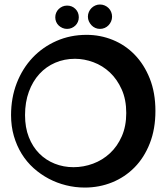

<svg xmlns="http://www.w3.org/2000/svg" viewBox="-20 -845 749 865"><path d="M680.2 -345.2Q680.2 -263.7 655 -199.5Q629.9 -135.3 586.4 -91.1Q543 -46.9 485.1 -23.4Q427.2 0 361.8 0Q318.8 0 277.6 -10.3Q236.3 -20.5 199.5 -40Q162.6 -59.6 131.3 -87.6Q100.1 -115.7 77.6 -152.1Q55.2 -188.5 42.5 -232.2Q29.8 -275.9 29.8 -326.2Q29.8 -404.3 55.4 -470.5Q81.1 -536.6 126.7 -585Q172.4 -633.3 234.6 -660.6Q296.9 -688 370.1 -688Q431.6 -688 487.8 -665.3Q543.9 -642.6 586.7 -598.6Q629.4 -554.7 654.8 -491Q680.2 -427.2 680.2 -345.2ZM548.8 -335.9Q548.8 -396.5 528.3 -442.1Q507.8 -487.8 475.1 -518.6Q442.4 -549.3 400.9 -564.7Q359.4 -580.1 317.9 -580.1Q270 -580.1 229 -562.5Q188 -544.9 157.7 -512Q127.4 -479 110.1 -431.9Q92.8 -384.8 92.8 -326.2Q92.8 -270.5 109.9 -227.1Q127 -183.6 156.7 -153.6Q186.5 -123.5 226.3 -107.7Q266.1 -91.8 311 -91.8Q356.4 -91.8 399.2 -107.7Q441.9 -123.5 475.3 -154.5Q508.8 -185.5 528.8 -231.2Q548.8 -276.9 548.8 -335.9ZM484.9 -770Q484.9 -758.8 480.7 -749Q476.6 -739.3 469.2 -731.4Q461.9 -723.6 451.9 -719.2Q441.9 -714.8 430.2 -714.8Q418.9 -714.8 409.2 -719.2Q399.4 -723.6 392.1 -731.4Q384.8 -739.3 380.4 -749Q376 -758.8 376 -770Q376 -781.2 380.4 -791.3Q384.8 -801.3 392.1 -808.6Q399.4 -815.9 409.2 -820.3Q418.9 -824.7 430.2 -824.7Q441.9 -824.7 451.9 -820.3Q461.9 -815.9 469.2 -808.6Q476.6 -801.3 480.7 -791.3Q484.9 -781.2 484.9 -770ZM335 -767.1Q335 -755.9 330.8 -746.3Q326.7 -736.8 319.6 -730Q312.5 -723.1 303 -719Q293.5 -714.8 282.2 -714.8Q271 -714.8 261.5 -719Q252 -723.1 244.6 -730Q237.3 -736.8 233.2 -746.3Q229 -755.9 229 -767.1Q229 -778.3 233.2 -787.8Q237.3 -797.4 244.6 -804.4Q252 -811.5 261.5 -815.7Q271 -819.8 282.2 -819.8Q304.7 -819.8 319.8 -804.7Q335 -789.6 335 -767.1Z"/></svg>

Font: Risque
Style: Regular
Weight: 400
Designer: Astigmatic (AOETI)
Foundry: Astigmatic (AOETI)
Version: Version 1.000